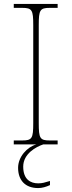

<svg xmlns="http://www.w3.org/2000/svg" viewBox="-20 -734 365 976"><path d="M50 0H165C118 13 72 63 72 119C72 182 108 222 174 222C194 222 214 216 234 207V186C207 194 195 198 174 198C136 198 98 179 98 113C98 47 164 12 200 0H273V-20H233C183 -20 177 -31 177 -108V-606C177 -683 183 -694 233 -694H273V-714H50V-694H93C143 -694 149 -683 149 -606V-108C149 -31 143 -20 93 -20H50Z"/></svg>

Font: Noto Serif Sinhala Thin
Style: Regular
Weight: 100
Designer: Jelle Bosma - Monotype Design Team
Foundry: Monotype Imaging Inc.
Version: Version 2.007